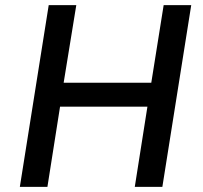

<svg xmlns="http://www.w3.org/2000/svg" viewBox="-20 -725 787 745"><path d="M57 0 169 -705H276L227 -404H567L615 -705H722L610 0H503L552 -311H213L164 0Z"/></svg>

Font: Nunito Sans 7pt SemiCondensed SemiBold
Style: Italic
Weight: 600
Width: 4
Italic angle: -9°
Designer: Vernon Adams
Foundry: Vernon Adams
Version: Version 3.101;gftools[0.9.27]